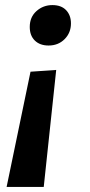

<svg xmlns="http://www.w3.org/2000/svg" viewBox="-20 -505 353 755"><path d="M201 -230 152 230H6L100 -223ZM186 -485Q221 -485 240 -465Q259 -445 259 -413Q259 -376 234 -351Q209 -326 171 -326Q137 -326 117 -345.5Q97 -365 97 -399Q97 -438 123.5 -461.5Q150 -485 186 -485Z"/></svg>

Font: Bitter Thin
Style: Bold Italic
Weight: 700
Italic angle: -9°
Version: Version 3.021